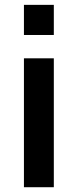

<svg xmlns="http://www.w3.org/2000/svg" viewBox="-20 -783 325 803"><path d="M80.1 -636.7V-762.7H205.1V-636.7ZM80.1 0V-539.1H205.1V0Z"/></svg>

Font: Min Sans SemiBold
Style: Regular
Weight: 600
Designer: Jinseong-Kim, NotoSansCJK, Nunito
Foundry: Jinseong-Kim
Version: Version 1.400;Glyphs 3.1.2 (3151)